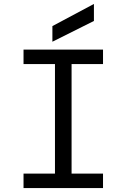

<svg xmlns="http://www.w3.org/2000/svg" viewBox="-20 -951 640 971"><path d="M99 0V-73H258V-627H99V-700H501V-627H342V-73H501V0ZM245 -740V-819L455 -931V-845Z"/></svg>

Font: DM Mono
Style: Regular
Weight: 400
Designer: Colophon Foundry
Foundry: Colophon Foundry
Version: Version 1.000; ttfautohint (v1.8.2.53-6de2)